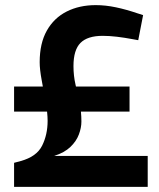

<svg xmlns="http://www.w3.org/2000/svg" viewBox="-20 -730 623 750"><path d="M35 0V-94L61 -101Q123 -118 144.5 -161Q166 -204 166 -258Q166 -288 158.5 -330.5Q151 -373 143 -416Q135 -459 135 -487Q135 -561 163 -610.5Q191 -660 240.5 -685Q290 -710 354 -710Q392 -710 432.5 -701.5Q473 -693 517 -678L539 -671L520 -573L498 -577Q466 -583 436.5 -586.5Q407 -590 381 -590Q322 -590 294.5 -562.5Q267 -535 267 -472Q267 -434 275 -399.5Q283 -365 290.5 -330Q298 -295 298 -255Q298 -231 288 -204.5Q278 -178 255 -156Q232 -134 192 -121H557V0ZM35 -294V-392H486V-294Z"/></svg>

Font: REM Medium
Style: Regular
Weight: 500
Designer: Octavio Pardo
Foundry: Ashler Design
Version: Version 1.005;gftools[0.9.28]